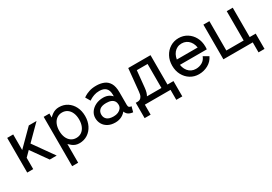

<svg xmlns="http://www.w3.org/2000/svg" viewBox="24 -1370 3446 2435"><g transform="rotate(-30 1746.5 -152.0)"><path d="M203.6 -274.4 398.4 0H500L256.8 -342.8ZM156.2 -166 498 -507.8Q487.3 -507.8 472.4 -507.8Q457.5 -507.8 441.4 -507.8Q425.3 -507.8 410.6 -507.8Q396 -507.8 384.8 -507.8L156.2 -279.3V-507.8H68.4V0H156.2Z M684.6 -253.9Q684.6 -310.1 702.6 -351.8Q720.7 -393.6 753.4 -416.5Q786.1 -439.5 830.1 -439.5Q874 -439.5 906.7 -416.5Q939.5 -393.6 957.5 -351.8Q975.6 -310.1 975.6 -253.9Q975.6 -197.8 957.5 -156Q939.5 -114.3 906.7 -91.3Q874 -68.4 830.1 -68.4Q786.1 -68.4 753.4 -91.3Q720.7 -114.3 702.6 -156Q684.6 -197.8 684.6 -253.9ZM602.5 -425.8V214.8H690.4V-58.6Q711.4 -38.1 731.7 -22.7Q752 -7.3 775.9 1.2Q799.8 9.8 830.1 9.8Q898.9 9.8 951.4 -24.4Q1003.9 -58.6 1033.7 -118.2Q1063.5 -177.7 1063.5 -253.9Q1063.5 -330.1 1033.7 -389.6Q1003.9 -449.2 951.4 -483.4Q898.9 -517.6 830.1 -517.6Q799.8 -517.6 774.9 -509Q750 -500.5 728.8 -485.4Q707.5 -470.2 686.5 -449.2V-507.8H602.5Q602.5 -507.8 602.5 -497.8Q602.5 -487.8 602.5 -469.2Q602.5 -450.7 602.5 -425.8Z M1356.4 9.8Q1411.6 9.8 1454.6 -13.9Q1497.6 -37.6 1522.2 -77.4Q1546.9 -117.2 1546.9 -166Q1546.9 -214.8 1526.1 -254.6Q1505.4 -294.4 1467 -318.1Q1428.7 -341.8 1376 -341.8Q1314 -341.8 1265.4 -318.1Q1216.8 -294.4 1189 -254.6Q1161.1 -214.8 1161.1 -166Q1161.1 -117.2 1184.1 -77.4Q1207 -37.6 1250.7 -13.9Q1294.4 9.8 1356.4 9.8ZM1502.9 -166Q1502.9 -136.7 1486.3 -114.7Q1469.7 -92.8 1441.2 -80.6Q1412.6 -68.4 1376 -68.4Q1310.1 -68.4 1279.5 -95.2Q1249 -122.1 1249 -166Q1249 -210 1279.5 -236.8Q1310.1 -263.7 1376 -263.7Q1419.9 -263.7 1448 -251.5Q1476.1 -239.3 1489.5 -217.3Q1502.9 -195.3 1502.9 -166ZM1590.8 -110.8V-296.9Q1590.8 -382.3 1562.3 -430.4Q1533.7 -478.5 1484.9 -498Q1436 -517.6 1376 -517.6Q1314 -517.6 1270.3 -502.4Q1226.6 -487.3 1203.6 -472.2Q1180.7 -457 1180.7 -457L1220.7 -388.2Q1220.7 -388.2 1241.2 -401.1Q1261.7 -414.1 1296.6 -427Q1331.5 -439.9 1375.5 -439.9Q1406.2 -439.9 1429.9 -432.4Q1453.6 -424.8 1470 -409.2Q1486.3 -393.6 1494.6 -369.6Q1502.9 -345.7 1502.9 -312.5V-228.5L1512.7 -219.2V-125L1502.9 -110.8Q1502.9 -82.5 1510.5 -61Q1518.1 -39.6 1532.2 -24.7Q1546.4 -9.8 1567.1 -1.2Q1587.9 7.3 1614.3 9.8L1634.8 -67.4Q1612.8 -67.4 1601.8 -78.1Q1590.8 -88.9 1590.8 -110.8Z M2123 -77.6V0H2167V146.5H2254.9V-77.6ZM1703.1 146.5H1791V-78.1H1703.1ZM1781.2 -78.1V0H2103.5V-78.1ZM2167 -507.8H1840.8L1809.1 -184.1Q1805.2 -137.7 1792.2 -115Q1779.3 -92.3 1763.2 -85.2Q1747.1 -78.1 1732.4 -78.1V0Q1767.1 0 1802.2 -16.4Q1837.4 -32.7 1863.8 -73Q1890.1 -113.3 1897 -184.1L1921.4 -429.7H2079.1V0H2167Z M2374 -293V-214.8H2733.4L2767.6 -293ZM2733.4 -166Q2715.3 -117.2 2674.1 -92.8Q2632.8 -68.4 2581.1 -68.4Q2545.9 -68.4 2517.3 -82Q2488.8 -95.7 2468.3 -120.8Q2447.8 -146 2436.8 -179.9Q2425.8 -213.9 2425.8 -253.9Q2425.8 -294.4 2436.8 -328.1Q2447.8 -361.8 2468.3 -387Q2488.8 -412.1 2517.3 -425.8Q2545.9 -439.5 2581.1 -439.5Q2616.2 -439.5 2644.8 -425.8Q2673.3 -412.1 2693.8 -387Q2714.4 -361.8 2725.3 -328.1Q2736.3 -294.4 2736.3 -253.9Q2736.3 -243.7 2735.6 -234.1Q2734.9 -224.6 2733.4 -214.8H2821.8Q2822.8 -224.6 2823.5 -234.4Q2824.2 -244.1 2824.2 -253.9Q2824.2 -330.1 2792 -389.6Q2759.8 -449.2 2704.8 -483.4Q2649.9 -517.6 2581.1 -517.6Q2512.7 -517.6 2457.5 -483.4Q2402.3 -449.2 2370.1 -389.6Q2337.9 -330.1 2337.9 -253.9Q2337.9 -177.7 2370.1 -118.2Q2402.3 -58.6 2457.5 -24.4Q2512.7 9.8 2581.1 9.8Q2653.8 9.8 2715.8 -24.2Q2777.8 -58.1 2808.1 -123Z M3327.1 -77.6V0H3371.1V146.5H3459V-77.6ZM2941.4 0H3029.3H3283.2H3371.1V-507.8H3283.2V-78.1H3029.3V-507.8H2941.4Z"/></g></svg>

Font: Giphurs
Style: Regular
Weight: 400
Version: Version 2.010